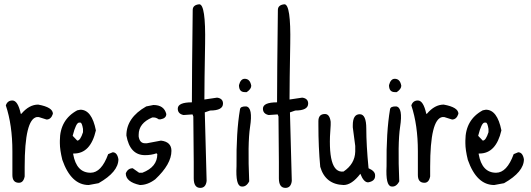

<svg xmlns="http://www.w3.org/2000/svg" viewBox="-20 -872 2533 916"><path d="M39.1 -392.6Q65.4 -392.6 79.1 -329.1H82Q119.1 -373 162.1 -373Q232.4 -360.4 232.4 -329.1Q223.6 -301.8 202.1 -301.8L165 -313.5H155.3Q97.7 -302.7 97.7 -76.2V-30.3Q91.8 0 70.3 0Q39.1 0 39.1 -37.1V-150.4Q39.1 -275.4 7.8 -369.1Q15.6 -392.6 39.1 -392.6Z M363.3 -348.6Q418 -348.6 437.5 -250Q412.1 -139.6 333 -139.6H329.1V-136.7Q344.7 -47.9 412.1 -47.9Q463.9 -47.9 496.1 -136.7L517.6 -145.5Q539.1 -145.5 544.9 -112.3Q544.9 -51.8 450.2 2L403.3 10.7Q319.3 10.7 277.3 -109.4Q265.6 -157.2 265.6 -188.5V-201.2Q265.6 -300.8 348.6 -345.7ZM327.1 -225.6V-223.6L348.6 -201.2Q363.3 -201.2 376 -241.2V-256.8Q371.1 -287.1 363.3 -287.1H357.4Q342.8 -287.1 327.1 -225.6Z M711.9 -371.1Q762.7 -371.1 773.4 -328.1Q773.4 -307.6 746.1 -302.7H737.3Q724.6 -311.5 714.8 -311.5H706.1Q641.6 -284.2 641.6 -229.5V-220.7Q646.5 -188.5 671.9 -188.5H680.7L748 -201.2Q797.9 -195.3 797.9 -152.3Q797.9 -88.9 720.7 -16.6Q684.6 10.7 647.5 10.7Q580.1 -3.9 580.1 -44.9Q589.8 -69.3 613.3 -69.3L643.6 -47.9H659.2Q730.5 -75.2 730.5 -136.7L726.6 -140.6Q702.1 -131.8 671.9 -131.8Q599.6 -131.8 583 -225.6Q583 -310.5 677.7 -364.3Z M930.7 -851.6Q961.9 -851.6 958.5 -663.6Q955.1 -475.6 955.1 -397.5H957L1015.6 -406.2Q1043.9 -402.3 1043.9 -377.9Q1043.9 -344.7 982.4 -344.7L957 -335.9L965.8 -8.8Q961.9 24.4 935.5 24.4Q904.3 24.4 904.3 -21.5V-98.6L902.3 -316.4L898.4 -326.2L855.5 -323.2Q828.1 -329.1 828.1 -353.5Q828.1 -383.8 895.5 -383.8V-387.7Q895.5 -512.7 899.4 -824.2Q899.4 -848.6 930.7 -851.6Z M1147.5 -496.1Q1172.9 -496.1 1178.7 -462.9Q1178.7 -447.3 1157.2 -432.6H1147.5Q1120.1 -432.6 1120.1 -465.8Q1127.9 -496.1 1147.5 -496.1ZM1154.3 -364.3Q1187.5 -359.4 1172.9 -265.6Q1161.1 -188.5 1168.9 -6.8Q1154.3 21.5 1130.9 17.6Q1103.5 13.7 1108.4 -79.1Q1106.4 -241.2 1125 -350.6Q1127 -365.2 1154.3 -364.3Z M1336.9 -851.6Q1368.2 -851.6 1364.7 -663.6Q1361.3 -475.6 1361.3 -397.5H1363.3L1421.9 -406.2Q1450.2 -402.3 1450.2 -377.9Q1450.2 -344.7 1388.7 -344.7L1363.3 -335.9L1372.1 -8.8Q1368.2 24.4 1341.8 24.4Q1310.5 24.4 1310.5 -21.5V-98.6L1308.6 -316.4L1304.7 -326.2L1261.7 -323.2Q1234.4 -329.1 1234.4 -353.5Q1234.4 -383.8 1301.8 -383.8V-387.7Q1301.8 -512.7 1305.7 -824.2Q1305.7 -848.6 1336.9 -851.6Z M1696.3 -327.1Q1727.5 -327.1 1727.5 -258.8Q1727.5 -180.7 1738.3 -69.3Q1769.5 -55.7 1769.5 -36.1V-32.2Q1769.5 -7.8 1736.3 -2Q1714.8 -2 1699.2 -43Q1658.2 10.7 1619.1 10.7Q1532.2 7.8 1507.8 -76.2Q1499 -169.9 1499 -275.4V-293.9Q1499 -328.1 1530.3 -328.1Q1552.7 -328.1 1557.6 -291V-275.4Q1538.1 -43 1619.1 -53.7Q1672.9 -89.8 1674.8 -148.4V-175.8L1663.1 -264.6V-274.4Q1663.1 -327.1 1696.3 -327.1Z M1863.3 -496.1Q1888.7 -496.1 1894.5 -462.9Q1894.5 -447.3 1873 -432.6H1863.3Q1835.9 -432.6 1835.9 -465.8Q1843.8 -496.1 1863.3 -496.1ZM1870.1 -364.3Q1903.3 -359.4 1888.7 -265.6Q1877 -188.5 1884.8 -6.8Q1870.1 21.5 1846.7 17.6Q1819.3 13.7 1824.2 -79.1Q1822.3 -241.2 1840.8 -350.6Q1842.8 -365.2 1870.1 -364.3Z M1973.6 -392.6Q2000 -392.6 2013.7 -329.1H2016.6Q2053.7 -373 2096.7 -373Q2167 -360.4 2167 -329.1Q2158.2 -301.8 2136.7 -301.8L2099.6 -313.5H2089.8Q2032.2 -302.7 2032.2 -76.2V-30.3Q2026.4 0 2004.9 0Q1973.6 0 1973.6 -37.1V-150.4Q1973.6 -275.4 1942.4 -369.1Q1950.2 -392.6 1973.6 -392.6Z M2297.9 -348.6Q2352.5 -348.6 2372.1 -250Q2346.7 -139.6 2267.6 -139.6H2263.7V-136.7Q2279.3 -47.9 2346.7 -47.9Q2398.4 -47.9 2430.7 -136.7L2452.1 -145.5Q2473.6 -145.5 2479.5 -112.3Q2479.5 -51.8 2384.8 2L2337.9 10.7Q2253.9 10.7 2211.9 -109.4Q2200.2 -157.2 2200.2 -188.5V-201.2Q2200.2 -300.8 2283.2 -345.7ZM2261.7 -225.6V-223.6L2283.2 -201.2Q2297.9 -201.2 2310.5 -241.2V-256.8Q2305.7 -287.1 2297.9 -287.1H2292Q2277.3 -287.1 2261.7 -225.6Z"/></svg>

Font: Sue Ellen Francisco
Style: Regular
Weight: 400
Designer: Kimberly Geswein
Foundry: Kimberly Geswein
Version: Version 1.002 2007